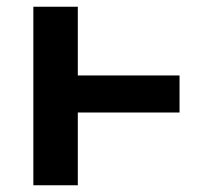

<svg xmlns="http://www.w3.org/2000/svg" viewBox="-20 -550 640 570"><path d="M79 0V-530H211V-326H513V-216H211V0Z"/></svg>

Font: Iosevka Curly XBdEx
Style: Regular
Weight: 800
Width: 7
Monospace: yes
Designer: Belleve Invis
Foundry: Belleve Invis
Version: Version 11.1.0; ttfautohint (v1.8.3)